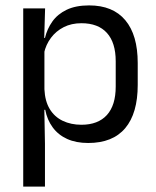

<svg xmlns="http://www.w3.org/2000/svg" viewBox="-20 -519 577 711"><path d="M306.5 10.5Q261.5 10.5 228.5 -4.5Q195.5 -19.5 175 -47.5Q154.5 -75.5 147.5 -112.5H121L144.5 -188.5Q146.5 -144.5 164.2 -115.2Q182 -86 212.5 -71.5Q243 -57 281.5 -57Q343 -57 375.8 -93Q408.5 -129 408.5 -198.5V-292Q408.5 -361 376 -397Q343.5 -433 281.5 -433Q244.5 -433 216 -418.5Q187.5 -404 168.8 -379Q150 -354 143 -322L123 -378.5H146.5Q154.5 -412 173.8 -439.2Q193 -466.5 226.8 -482.8Q260.5 -499 310 -499Q398 -499 444 -444.2Q490 -389.5 490 -285.5V-204.5Q490 -99.5 443.8 -44.5Q397.5 10.5 306.5 10.5ZM66 172V-488H147L143.5 -370.5L144.5 -345.5V-140L144 -123.5L146.5 13.5V172Z"/></svg>

Font: Anek Gujarati
Style: Regular
Weight: 400
Designer: Mrunmayee Ghaisas (Gujarati), Yesha Goshar (Latin)
Foundry: Ek Type
Version: Version 1.003